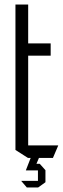

<svg xmlns="http://www.w3.org/2000/svg" viewBox="-20 -695 276 845"><path d="M48 -450V-675H104V-504L49 -450ZM49 -450 104 -504H203V-450ZM103 0 48 -35V-450H104V0ZM104 0V-55H236V-54L213 0ZM128 55 133 26H155L180 54V55ZM94 55V54L115 0H151V1L128 55ZM98 130 74 102V101H147V130ZM147 130V55H180V107L148 130Z"/></svg>

Font: Foldit Thin Light
Style: Regular
Weight: 300
Version: Version 1.003